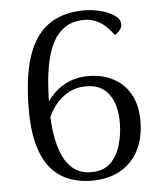

<svg xmlns="http://www.w3.org/2000/svg" viewBox="-52 -751 684 808"><g transform="rotate(-5 290.0 -346.5)"><path d="M302 12Q257 12 214.5 -2.5Q172 -17 138.5 -51.5Q105 -86 85 -149Q65 -212 65 -308Q65 -445 94 -532.5Q123 -620 182.5 -662.5Q242 -705 334 -705Q368 -705 402.5 -696Q437 -687 460.5 -671Q484 -655 484 -633Q484 -623 478 -613.5Q472 -604 465 -598Q458 -592 453 -591Q421 -634 391 -649.5Q361 -665 332 -665Q283 -665 250.5 -644Q218 -623 198.5 -586.5Q179 -550 169 -503Q159 -456 155.5 -405Q152 -354 152 -304Q152 -246 160 -195.5Q168 -145 185.5 -106Q203 -67 232.5 -45.5Q262 -24 305 -24Q356 -24 385.5 -52.5Q415 -81 428.5 -127Q442 -173 442 -222Q442 -298 409.5 -342Q377 -386 314 -386Q272 -386 237.5 -367Q203 -348 178 -314Q153 -280 141 -235L117 -266Q125 -293 142 -321Q159 -349 184.5 -373.5Q210 -398 245.5 -413Q281 -428 328 -428Q384 -428 429.5 -405Q475 -382 502 -336Q529 -290 529 -220Q529 -151 502.5 -98.5Q476 -46 425.5 -17Q375 12 302 12Z"/></g></svg>

Font: Arima
Style: Regular
Weight: 400
Designer: Joana Correia and Natanael Gama
Foundry: NDISCOVER
Version: Version 1.101;gftools[0.9.23]